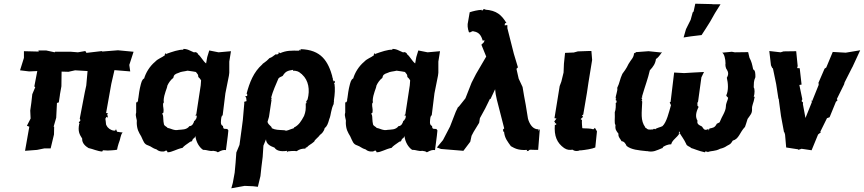

<svg xmlns="http://www.w3.org/2000/svg" viewBox="-20 -806 4657 1035"><path d="M532 11C529 7 538 9 533 4C553 6 571 6 587 4C595 3 604 3 611 1C613 -9 615 -19 619 -31C631 -59 628 -76 641 -92C633 -92 623 -94 611 -96L604 -113C607 -103 598 -100 593 -102C577 -104 560 -116 555 -129C550 -132 552 -144 548 -166L554 -176L562 -172L558 -191L563 -195L552 -197L580 -354L597 -428L682 -421L677 -456L700 -527L616 -535L528 -528L532 -531L446 -521L440 -531L400 -524L363 -527H277L275 -524L229 -534H187L189 -528L109 -530V-494L88 -427L137 -421L181 -423L165 -340L170 -336L154 -298L149 -253L143 -210L145 -167L125 -128L138 -123C130 -80 123 -36 115 7L180 2L219 -6H253L271 -81L272 -123H269L283 -171L287 -251L297 -254L303 -294V-296L311 -341L312 -420L349 -419L385 -427L452 -423L445 -345L437 -308L411 -172L410 -166L414 -158L405 -146C405 -141 410 -137 409 -141C411 -138 415 -139 407 -138C399 -99 408 -82 423 -59C421 -34 442 -17 457 -8C481 -3 504 9 532 11Z M966 -542 970 -538C945 -540 906 -526 878 -516C876 -517 885 -520 874 -513C872 -509 879 -520 870 -518C872 -513 863 -508 870 -509C851 -494 833 -491 816 -473C787 -449 766 -414 757 -383C745 -378 742 -360 739 -351C732 -325 728 -296 725 -271C726 -271 725 -272 725 -276C723 -261 727 -267 720 -255L714 -254C713 -232 715 -215 714 -199C707 -179 721 -162 717 -147C719 -136 723 -136 717 -145C718 -108 728 -93 741 -71C754 -44 756 -29 779 -22C797 -16 801 -7 825 0C836 11 860 14 870 8C877 2 882 8 883 15C907 15 930 -2 964 -9C971 -19 986 -28 1007 -43C1009 -41 1016 -43 1020 -57C1030 -62 1033 -70 1033 -74C1037 -40 1054 -12 1075 2C1097 1 1109 11 1129 7C1140 9 1147 9 1154 15C1178 2 1185 2 1198 3L1208 -74L1211 -103C1209 -105 1208 -108 1205 -111C1186 -111 1183 -111 1182 -127C1165 -132 1172 -159 1173 -172L1177 -184L1180 -182L1195 -303L1207 -363L1214 -398L1216 -414V-474L1225 -530L1158 -524L1108 -534L1097 -498L1091 -464C1074 -477 1063 -502 1047 -514C1047 -522 1030 -529 1027 -523C1005 -532 989 -544 966 -542ZM1064 -373 1062 -346 1038 -189 1032 -185 1041 -182 1039 -169C1034 -163 1032 -153 1027 -155C1025 -144 1017 -126 1001 -126C986 -105 959 -108 942 -106C919 -100 899 -115 884 -116C880 -123 868 -125 864 -135C859 -154 861 -179 858 -186C851 -196 857 -195 861 -199C864 -222 858 -226 859 -247L863 -254C863 -259 862 -269 862 -263C864 -301 881 -329 882 -344C888 -358 900 -376 914 -386C917 -402 923 -407 942 -413C957 -421 972 -420 991 -425C1013 -422 1027 -420 1036 -418C1047 -403 1048 -407 1049 -391C1055 -386 1060 -380 1064 -373Z M1528 7C1527 16 1523 15 1528 14L1531 10C1542 9 1565 6 1579 9C1595 -2 1608 -5 1626 -5C1627 -5 1630 -18 1633 -10C1643 -24 1655 -26 1674 -43C1676 -53 1697 -66 1705 -79C1713 -84 1727 -98 1730 -115C1742 -124 1748 -138 1755 -164C1765 -186 1763 -216 1780 -248C1775 -245 1782 -254 1780 -265C1785 -298 1787 -328 1783 -355C1774 -353 1787 -360 1786 -365C1780 -372 1783 -373 1777 -366C1778 -375 1776 -374 1774 -374C1776 -380 1774 -386 1771 -387C1772 -390 1778 -384 1767 -397C1768 -392 1774 -395 1773 -389C1749 -476 1712 -538 1600 -541C1603 -530 1591 -535 1597 -537C1598 -541 1593 -535 1591 -533C1550 -533 1526 -535 1489 -519C1489 -524 1489 -517 1482 -526C1485 -515 1481 -518 1471 -510C1472 -512 1469 -515 1469 -515C1453 -505 1446 -496 1433 -493C1412 -470 1395 -464 1394 -459C1347 -418 1325 -361 1309 -300C1312 -303 1314 -297 1312 -288C1304 -289 1307 -288 1302 -287L1307 -279L1309 -261L1296 -257L1297 -251L1289 -159L1283 -113L1271 -25L1254 16L1250 71L1245 125L1235 180L1227 209L1299 196L1345 198L1370 201L1384 143L1389 96C1391 77 1394 59 1396 40L1400 -21L1414 -55C1415 -32 1432 -20 1460 -10C1469 5 1491 13 1528 7ZM1517 -103 1512 -104C1480 -106 1465 -105 1445 -115C1445 -127 1428 -129 1422 -149L1430 -176L1444 -269L1440 -266C1443 -271 1446 -274 1442 -281C1449 -309 1469 -356 1481 -383C1487 -391 1501 -394 1504 -397C1519 -421 1529 -425 1562 -430C1555 -428 1563 -423 1559 -425C1576 -425 1589 -423 1608 -405C1603 -408 1608 -408 1609 -403C1607 -401 1610 -405 1609 -404C1643 -373 1652 -322 1638 -270C1631 -260 1633 -263 1630 -256L1633 -253C1633 -251 1628 -246 1628 -249C1629 -216 1628 -205 1619 -181C1603 -151 1591 -133 1568 -120C1572 -122 1564 -121 1564 -115C1538 -107 1524 -98 1517 -103Z M2093 -542 2097 -538C2072 -540 2033 -526 2005 -516C2003 -517 2012 -520 2001 -513C1999 -509 2006 -520 1997 -518C1999 -513 1990 -508 1997 -509C1978 -494 1960 -491 1943 -473C1914 -449 1893 -414 1884 -383C1872 -378 1869 -360 1866 -351C1859 -325 1855 -296 1852 -271C1853 -271 1852 -272 1852 -276C1850 -261 1854 -267 1847 -255L1841 -254C1840 -232 1842 -215 1841 -199C1834 -179 1848 -162 1844 -147C1846 -136 1850 -136 1844 -145C1845 -108 1855 -93 1868 -71C1881 -44 1883 -29 1906 -22C1924 -16 1928 -7 1952 0C1963 11 1987 14 1997 8C2004 2 2009 8 2010 15C2034 15 2057 -2 2091 -9C2098 -19 2113 -28 2134 -43C2136 -41 2143 -43 2147 -57C2157 -62 2160 -70 2160 -74C2164 -40 2181 -12 2202 2C2224 1 2236 11 2256 7C2267 9 2274 9 2281 15C2305 2 2312 2 2325 3L2335 -74L2338 -103C2336 -105 2335 -108 2332 -111C2313 -111 2310 -111 2309 -127C2292 -132 2299 -159 2300 -172L2304 -184L2307 -182L2322 -303L2334 -363L2341 -398L2343 -414V-474L2352 -530L2285 -524L2235 -534L2224 -498L2218 -464C2201 -477 2190 -502 2174 -514C2174 -522 2157 -529 2154 -523C2132 -532 2116 -544 2093 -542ZM2191 -373 2189 -346 2165 -189 2159 -185 2168 -182 2166 -169C2161 -163 2159 -153 2154 -155C2152 -144 2144 -126 2128 -126C2113 -105 2086 -108 2069 -106C2046 -100 2026 -115 2011 -116C2007 -123 1995 -125 1991 -135C1986 -154 1988 -179 1985 -186C1978 -196 1984 -195 1988 -199C1991 -222 1985 -226 1986 -247L1990 -254C1990 -259 1989 -269 1989 -263C1991 -301 2008 -329 2009 -344C2015 -358 2027 -376 2041 -386C2044 -402 2050 -407 2069 -413C2084 -421 2099 -420 2118 -425C2140 -422 2154 -420 2163 -418C2174 -403 2175 -407 2176 -391C2182 -386 2187 -380 2191 -373Z M2512 -740 2503 -688C2499 -674 2500 -653 2508 -632C2508 -646 2502 -632 2513 -631C2517 -633 2531 -641 2532 -637C2562 -633 2574 -615 2582 -587L2592 -589L2589 -579L2575 -565L2601 -501L2546 -407L2522 -360L2489 -276L2450 -227L2451 -233L2437 -204L2406 -124L2368 -51L2335 -11L2357 -3L2478 7C2490 -9 2503 -26 2515 -42L2522 -74L2533 -95L2563 -144L2567 -169L2596 -222L2621 -273L2624 -272L2649 -325L2652 -299L2658 -270L2698 -114L2691 -107C2694 -93 2694 -93 2697 -97C2700 -61 2717 -42 2734 -18C2751 -9 2771 6 2822 2C2816 15 2822 6 2829 7C2833 4 2831 2 2839 1C2857 2 2871 2 2881 2L2890 -111C2888 -107 2885 -103 2883 -100V-109C2856 -108 2839 -130 2829 -157L2826 -167L2814 -241C2808 -273 2802 -305 2797 -337L2776 -382L2764 -435L2772 -443C2765 -467 2757 -491 2750 -516L2715 -654V-670L2710 -672C2715 -669 2703 -669 2700 -670C2704 -683 2699 -680 2710 -682C2684 -725 2657 -750 2595 -754C2598 -757 2599 -755 2597 -754C2583 -762 2588 -752 2577 -748V-753C2554 -752 2531 -746 2512 -740Z M3117 -184 3124 -188 3144 -306 3152 -360 3159 -403 3172 -483 3168 -531H3151L3095 -529L3073 -523L3026 -521L3020 -463L3018 -415L3006 -366L2997 -342L2969 -169L2980 -167L2969 -153L2967 -154C2972 -144 2976 -143 2967 -140C2978 -143 2974 -143 2980 -137C2970 -128 2975 -133 2971 -134C2966 -72 2983 -35 3021 -8C3038 3 3049 3 3067 1C3073 6 3083 11 3103 6L3100 5C3110 6 3112 0 3108 5C3136 2 3171 -3 3189 -11L3198 -98L3187 -117L3179 -109C3175 -109 3171 -111 3166 -112C3139 -115 3131 -113 3119 -115C3118 -127 3116 -140 3117 -159C3115 -160 3113 -162 3110 -164L3123 -176C3121 -179 3120 -182 3117 -184Z M3299 -275 3302 -276C3300 -267 3294 -265 3302 -266C3294 -267 3303 -268 3304 -260C3301 -250 3303 -248 3299 -252C3300 -239 3300 -215 3294 -201C3296 -165 3290 -142 3298 -132C3295 -108 3302 -101 3314 -85C3310 -68 3329 -52 3330 -45C3345 -44 3352 -32 3358 -19C3384 1 3419 4 3468 9C3469 6 3466 8 3466 8C3501 17 3520 4 3546 -6C3549 -10 3554 -3 3553 -13C3561 -18 3576 -28 3598 -28C3605 -54 3628 -61 3644 -89C3633 -84 3642 -86 3640 -97C3649 -94 3644 -85 3642 -92C3654 -71 3667 -56 3679 -30C3682 -18 3698 -17 3706 -8C3721 -4 3746 8 3780 15C3778 17 3787 9 3781 8C3795 17 3793 7 3794 14C3818 5 3833 11 3862 -4C3879 -8 3889 -13 3899 -20C3917 -30 3917 -27 3930 -48C3964 -57 3967 -92 3996 -122C3999 -132 4004 -143 4010 -165C4026 -188 4034 -194 4034 -216C4032 -239 4043 -250 4047 -279C4051 -285 4044 -286 4043 -284C4049 -301 4049 -328 4043 -335C4044 -355 4042 -368 4052 -390C4052 -409 4052 -427 4040 -432C4034 -461 4032 -472 4020 -495C4016 -510 4014 -521 4013 -525L3941 -524L3925 -527L3873 -522C3884 -517 3891 -487 3891 -464C3889 -458 3891 -439 3898 -431C3906 -418 3909 -405 3898 -387C3905 -359 3908 -318 3895 -292C3896 -285 3904 -283 3905 -278C3903 -264 3893 -251 3893 -232C3892 -204 3871 -178 3861 -151C3860 -145 3857 -146 3844 -139C3833 -117 3823 -117 3803 -113C3805 -113 3806 -112 3799 -102V-111C3776 -98 3772 -114 3764 -124C3745 -133 3736 -139 3740 -155C3728 -175 3730 -198 3746 -230C3742 -233 3737 -238 3740 -244L3739 -251L3743 -258L3761 -389L3775 -418L3718 -415L3668 -412L3614 -415L3595 -257L3590 -254L3597 -239C3586 -202 3574 -147 3551 -126C3543 -121 3517 -116 3512 -109C3508 -113 3499 -112 3502 -108C3494 -110 3479 -103 3467 -112C3466 -117 3459 -113 3457 -121C3452 -121 3457 -118 3459 -119C3431 -157 3440 -198 3442 -258C3437 -256 3448 -264 3436 -265C3445 -267 3442 -272 3437 -278C3444 -279 3446 -278 3439 -282C3445 -285 3441 -286 3441 -286C3458 -345 3473 -382 3483 -427C3502 -447 3513 -464 3516 -488C3524 -492 3536 -506 3547 -523C3541 -529 3542 -526 3544 -523C3521 -525 3499 -528 3476 -530L3409 -525C3408 -522 3414 -527 3408 -525C3401 -518 3405 -517 3398 -521C3397 -494 3382 -486 3368 -461C3358 -438 3341 -416 3335 -408C3321 -379 3321 -360 3307 -332C3312 -320 3297 -289 3299 -275ZM3728 -786 3719 -744 3714 -739 3703 -699 3678 -649 3665 -604 3704 -610 3762 -617C3778 -641 3793 -665 3808 -689L3834 -735L3864 -783H3824L3815 -784Z M4322 -170 4308 -245 4309 -253 4301 -261 4305 -271 4289 -348 4301 -350 4291 -438 4277 -439 4280 -450 4272 -530 4204 -529 4188 -524 4127 -531 4136 -454 4144 -437 4146 -440 4164 -353 4176 -275 4178 -272 4179 -263 4190 -181 4206 -95 4209 -91 4212 -80 4218 -11 4283 -1V2L4301 -4L4355 4L4390 -81L4405 -93L4402 -96L4438 -169L4452 -174L4486 -257L4495 -266L4491 -272L4530 -351L4533 -362L4575 -445L4574 -442L4617 -535C4591 -531 4565 -526 4539 -522L4469 -526L4434 -442L4425 -436L4390 -355L4393 -359V-348L4358 -261L4352 -265L4357 -257Z"/></svg>

Font: Asimov Print
Style: DIt
Weight: 250
Width: 0
Designer: Google
Version: Version 2.000980: 2014